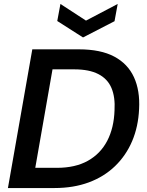

<svg xmlns="http://www.w3.org/2000/svg" viewBox="-20 -949 744 969"><path d="M20 0 143 -700H378Q488 -700 556.5 -663.5Q625 -627 656 -559.5Q687 -492 682 -399Q678 -310 647 -237Q616 -164 560.5 -110.5Q505 -57 428 -28.5Q351 0 255 0ZM158 -102H267Q360 -102 423.5 -137.5Q487 -173 521 -238Q555 -303 558 -392Q562 -459 542.5 -505Q523 -551 476.5 -575Q430 -599 355 -599H245ZM574 -929 558 -842 399 -760 269 -843 285 -929 414 -845Z"/></svg>

Font: DM Sans 28pt SemiBold
Style: Italic
Weight: 600
Italic angle: -10°
Version: Version 4.004;gftools[0.9.30]